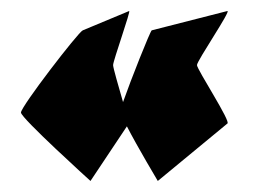

<svg xmlns="http://www.w3.org/2000/svg" viewBox="-20 -514 472 348"><path d="M18 -310C18 -300 144 -186 144 -186L210 -285C229 -248 266 -186 266 -186L392 -290C400 -292 337 -388 337 -396C337 -404 400 -496 392 -494L255 -459C252 -457 217 -369 203 -329C195 -357 185 -391 185 -396C185 -404 218 -496 214 -494L130 -459C122 -456 18 -321 18 -310Z"/></svg>

Font: Ampere
Style: UltCnd
Weight: 400
Version: Version 1